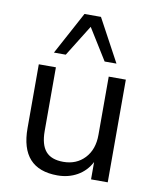

<svg xmlns="http://www.w3.org/2000/svg" viewBox="-85 -820 731 895"><g transform="rotate(10 280.5 -372.5)"><path d="M248 9Q73 9 73 -184V-486H154V-185Q154 -120 180.5 -89Q207 -58 264 -58Q326 -58 365 -99.5Q404 -141 404 -210V-486H485V0H406V-82Q383 -38 341.5 -14.5Q300 9 248 9ZM133 -552 242 -754H320L429 -552H373L281 -700L189 -552Z"/></g></svg>

Font: Nunito Sans
Style: Regular
Weight: 400
Designer: Vernon Adams
Foundry: Vernon Adams
Version: Version 3.101; ttfautohint (v1.8.4.7-5d5b);gftools[0.9.27]